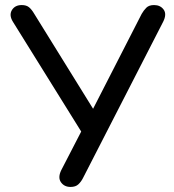

<svg xmlns="http://www.w3.org/2000/svg" viewBox="-20 -732 689 759"><path d="M259 7Q234 7 221 -11.5Q208 -30 222 -59L301 -212L31 -646Q15 -672 27 -692Q39 -712 66 -712Q84 -712 94.5 -703.5Q105 -695 115 -678L348 -302L540 -677Q548 -691 558.5 -701.5Q569 -712 589 -712Q614 -712 627 -694Q640 -676 625 -646L308 -28Q301 -14 290 -3.5Q279 7 259 7Z"/></svg>

Font: Chiron GoRound TC
Style: Regular
Weight: 400
Designer: Ryoko NISHIZUKA 西塚涼子 (kana, bopomofo & ideographs); Paul D. Hunt (Latin, Greek & Cyrillic); Sandoll Communications 산돌커뮤니
Foundry: Adobe
Version: Version 1.000;hotconv 1.1.1;makeotfexe 2.6.0